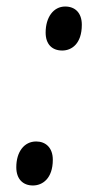

<svg xmlns="http://www.w3.org/2000/svg" viewBox="-20 -561 285 589"><path d="M171 -406C200 -406 231 -427 231 -485C231 -522 210 -541 180 -541C144 -541 120 -508 120 -461C120 -425 140 -406 171 -406ZM81 8C110 8 142 -13 142 -71C142 -108 120 -127 91 -127C54 -127 30 -95 30 -48C30 -11 51 8 81 8Z"/></svg>

Font: Noto Serif Tamil ExtraCondensed
Style: Italic
Weight: 400
Width: 2
Italic angle: -12°
Designer: Indian Type Foundry, Tom Grace, and the Monotype Design Team
Foundry: Monotype Imaging Inc.
Version: Version 2.003